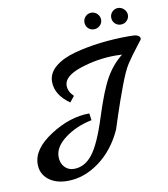

<svg xmlns="http://www.w3.org/2000/svg" viewBox="-84 -829 784 897"><g transform="rotate(-10 308.0 -380.5)"><path d="M40 -104Q40 -175.8 133.1 -235.8Q226.1 -295.9 318.8 -295.9L323.2 -263.2Q249 -248 195.6 -208Q142.1 -168 142.1 -121.1Q142.1 -91.3 159.4 -72.3Q176.8 -53.2 204.1 -53.2Q254.9 -53.2 292 -100.6Q329.1 -147.9 367.4 -269Q405.8 -390.1 437.5 -446Q469.2 -502 517.1 -540Q502.9 -541 485.8 -541Q399.9 -541 318.4 -513.9Q236.8 -486.8 236.8 -441.9Q236.8 -414.1 262.2 -389.2L240.2 -361.8Q173.3 -408.7 172.9 -471.2Q172.9 -512.2 208.5 -542Q244.1 -571.8 304.2 -587.9Q419.4 -618.7 562 -619.1Q593.3 -619.1 599.1 -616.2Q616.2 -611.3 616.2 -598.1Q616.2 -594.2 604 -580.1Q558.1 -521 539.6 -491.9Q521 -462.9 495.6 -395Q470.2 -327.1 449.7 -264.6Q429.2 -202.1 429.2 -201.2Q388.2 -109.4 316.2 -56.2Q244.1 -2.9 165 -2.9Q108.9 -2.9 74.5 -30.5Q40 -58.1 40 -104ZM381.1 -690.7Q370.1 -702.1 370.1 -718.5Q370.1 -734.9 381.6 -746.3Q393.1 -757.8 409.4 -757.8Q425.8 -757.8 437.5 -745.8Q449.2 -733.9 449.2 -718Q449.2 -702.1 437.5 -690.7Q425.8 -679.2 408.9 -679.2Q392.1 -679.2 381.1 -690.7ZM508.5 -690.7Q497.1 -702.1 497.1 -718.5Q497.1 -734.9 508.5 -746.3Q520 -757.8 535.9 -757.8Q551.8 -757.8 564 -745.8Q576.2 -733.9 576.2 -718Q576.2 -702.1 564.7 -690.7Q553.2 -679.2 536.6 -679.2Q520 -679.2 508.5 -690.7Z"/></g></svg>

Font: Marck Script
Style: Regular
Weight: 400
Designer: Denis Masharov, Marck Fogel
Foundry: Denis Masharov
Version: Version 1.002